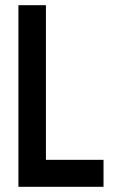

<svg xmlns="http://www.w3.org/2000/svg" viewBox="-20 -720 459 740"><path d="M379 0H51V-700H157V-104H379Z"/></svg>

Font: Kulim Park SemiBold
Style: Regular
Weight: 600
Designer: Noponies / Dale Sattler
Foundry: Noponies
Version: Version 1.000; ttfautohint (v1.8.3)